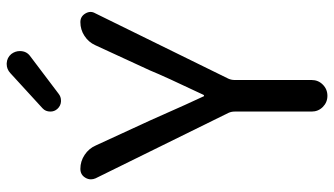

<svg xmlns="http://www.w3.org/2000/svg" viewBox="-231 -761 992 570"><g transform="rotate(-90 265.0 -476.0)"><path d="M218.8 -46.9V-275.4Q218.8 -285.2 214.8 -293.9L20.5 -688.5Q17.6 -695.3 17.6 -702.1Q17.6 -710.9 22.5 -718.8Q31.2 -733.4 48.8 -733.4Q71.3 -733.4 90.3 -720.7Q109.4 -708 118.2 -687.5L192.4 -526.4Q249 -398.4 263.7 -368.2Q263.7 -366.2 265.6 -366.2Q267.6 -366.2 268.6 -368.2Q324.2 -485.4 340.8 -526.4L416 -689.5Q424.8 -709 443.4 -721.2Q461.9 -733.4 484.4 -733.4Q501 -733.4 509.8 -718.8Q514.6 -710.9 514.6 -703.1Q514.6 -696.3 510.7 -689.5L316.4 -293.9Q312.5 -285.2 312.5 -275.4V-46.9Q312.5 -27.3 298.8 -13.7Q285.2 0 265.6 0Q246.1 0 232.4 -13.7Q218.8 -27.3 218.8 -46.9ZM271.5 -797.9Q262.7 -791 252 -791Q250 -791 248 -791Q235.4 -792 226.6 -801.8Q218.8 -810.5 218.8 -822.3Q218.8 -836.9 228.5 -845.7L333 -941.4Q344.7 -952.1 359.4 -952.1Q360.4 -952.1 362.3 -952.1Q378.9 -951.2 389.6 -938.5Q398.4 -926.8 398.4 -913.1Q398.4 -893.6 383.8 -882.8Z"/></g></svg>

Font: Gen Jyuu GothicX Regular
Style: Regular
Weight: 400
Designer: [Source Han Sans]
Ryoko NISHIZUKA  (kana & ideographs); Paul D. Hunt (Latin, Greek & Cyrillic); Wenlong ZHANG  (bopomofo
Version: Version 1.002.20150607